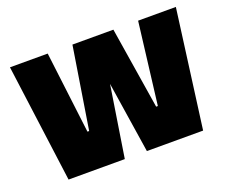

<svg xmlns="http://www.w3.org/2000/svg" viewBox="-105 -791 1138 956"><g transform="rotate(-20 464.5 -312.5)"><path d="M904 -625 821 0H523L465 -377L406 0H108L25 -625H225L278 -192H287L356 -625H573L642 -192H651L704 -625Z"/></g></svg>

Font: Changa ExtraBold
Style: Regular
Weight: 800
Designer: Eduardo Rodriguez Tunni
Foundry: Eduardo Rodriguez Tunni
Version: Version 2.002; ttfautohint (v1.5) -l 8 -r 50 -G 220 -x 14 -H